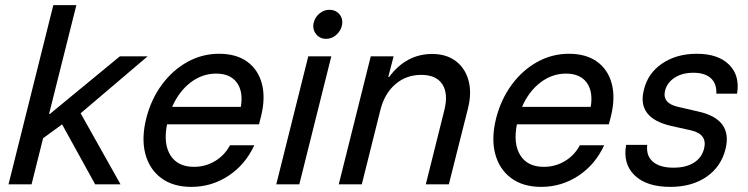

<svg xmlns="http://www.w3.org/2000/svg" viewBox="-20 -720 2923 750"><path d="M13.3 0 188.3 -700H278.3L171.7 -275H175L448.3 -500H556.7L295 -277.5L450.8 0H351.7L222.5 -234.2L148.3 -180L103.3 0Z M727.5 10Q655.8 10 609.6 -24.6Q563.3 -59.2 547.5 -119.6Q531.7 -180 551.7 -259.2Q570.8 -333.3 612.9 -390Q655 -446.7 712.5 -478.3Q770 -510 835.8 -510Q902.5 -510 945.4 -479.2Q988.3 -448.3 1002.9 -393.3Q1017.5 -338.3 1000 -266.7L991.7 -234.2H632.5Q617.5 -158.3 645.8 -113.3Q674.2 -68.3 737.5 -68.3Q782.5 -68.3 820 -90.8Q857.5 -113.3 878.3 -152.5H973.3Q938.3 -76.7 872.5 -33.3Q806.7 10 727.5 10ZM652.5 -302.5H920.8Q930.8 -362.5 905 -397.5Q879.2 -432.5 824.2 -432.5Q770 -432.5 724.6 -397.9Q679.2 -363.3 652.5 -302.5Z M1059.2 0 1184.2 -500H1274.2L1149.2 0ZM1254.2 -568.3Q1228.3 -568.3 1213.8 -587.9Q1199.2 -607.5 1205.8 -632.5Q1210.8 -653.3 1228.3 -667.5Q1245.8 -681.7 1265.8 -681.7Q1292.5 -681.7 1307.1 -662.9Q1321.7 -644.2 1315 -617.5Q1309.2 -596.7 1292.1 -582.5Q1275 -568.3 1254.2 -568.3Z M1303.3 0 1428.3 -500H1517.5L1496.7 -419.2H1500Q1566.7 -509.2 1668.3 -509.2Q1723.3 -509.2 1760 -481.7Q1796.7 -454.2 1810 -406.2Q1823.3 -358.3 1808.3 -297.5L1733.3 0H1643.3L1715.8 -290Q1731.7 -354.2 1707.9 -390.8Q1684.2 -427.5 1625 -427.5Q1566.7 -427.5 1524.2 -390.8Q1481.7 -354.2 1465.8 -290L1393.3 0Z M2094.2 10Q2022.5 10 1976.3 -24.6Q1930 -59.2 1914.2 -119.6Q1898.3 -180 1918.3 -259.2Q1937.5 -333.3 1979.6 -390Q2021.7 -446.7 2079.2 -478.3Q2136.7 -510 2202.5 -510Q2269.2 -510 2312.1 -479.2Q2355 -448.3 2369.6 -393.3Q2384.2 -338.3 2366.7 -266.7L2358.3 -234.2H1999.2Q1984.2 -158.3 2012.5 -113.3Q2040.8 -68.3 2104.2 -68.3Q2149.2 -68.3 2186.7 -90.8Q2224.2 -113.3 2245 -152.5H2340Q2305 -76.7 2239.2 -33.3Q2173.3 10 2094.2 10ZM2019.2 -302.5H2287.5Q2297.5 -362.5 2271.7 -397.5Q2245.8 -432.5 2190.8 -432.5Q2136.7 -432.5 2091.2 -397.9Q2045.8 -363.3 2019.2 -302.5Z M2598.3 10Q2505.8 10 2459.2 -35Q2412.5 -80 2425.8 -154.2H2508.3Q2503.3 -111.7 2530.4 -88.3Q2557.5 -65 2610.8 -65Q2659.2 -65 2690 -84.2Q2720.8 -103.3 2730 -138.3Q2745 -195.8 2679.2 -210.8L2600.8 -228.3Q2467.5 -259.2 2495 -368.3Q2510 -433.3 2566.2 -471.7Q2622.5 -510 2701.7 -510Q2785 -510 2827.9 -467.5Q2870.8 -425 2859.2 -354.2H2778.3Q2780 -393.3 2756.7 -414.6Q2733.3 -435.8 2688.3 -435.8Q2645.8 -435.8 2616.2 -417.1Q2586.7 -398.3 2578.3 -367.5Q2565 -316.7 2629.2 -302.5L2708.3 -284.2Q2842.5 -254.2 2814.2 -138.3Q2796.7 -68.3 2739.6 -29.2Q2682.5 10 2598.3 10Z"/></svg>

Font: Funnel Sans
Style: Italic
Weight: 400
Italic angle: -14.036°
Version: Version 1.000; Beta; Release 5; Build 24; ttfautohint (v1.8.